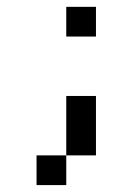

<svg xmlns="http://www.w3.org/2000/svg" viewBox="-20 -454 387 561"><path d="M173.6 0V86.8H86.8V0ZM173.6 0V-173.6H260.4V0ZM260.4 -347.2H173.6V-434H260.4Z"/></svg>

Font: 8-bit Operator+
Style: Regular
Weight: 400
Designer: GrandChaos9000
Foundry: Grand Chaos Productions
Version: Version 1.2.0 - April 24, 2014